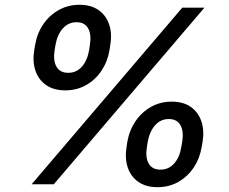

<svg xmlns="http://www.w3.org/2000/svg" viewBox="-20 -759 942 791"><path d="M249 -386.7Q201.7 -386.7 170.2 -408.4Q138.7 -430.2 126 -467.8Q113.3 -505.4 121.1 -552.7L124.5 -572.8Q132.3 -620.6 157.7 -658.2Q183.1 -695.8 221.7 -717.5Q260.3 -739.3 307.6 -739.3Q355 -739.3 386 -717.5Q417 -695.8 429.7 -658.2Q442.4 -620.6 434.1 -572.8L431.2 -552.7Q423.3 -505.4 398.2 -467.8Q373 -430.2 334.7 -408.4Q296.4 -386.7 249 -386.7ZM261.2 -459Q294.9 -459 317.4 -484.4Q339.8 -509.8 347.2 -552.7L350.1 -572.8Q357.4 -616.2 343.3 -641.8Q329.1 -667.5 295.4 -667.5Q261.7 -667.5 238.8 -641.8Q215.8 -616.2 208.5 -572.8L205.1 -552.7Q198.2 -509.8 212.6 -484.4Q227.1 -459 261.2 -459ZM628.9 12.2Q581.5 12.2 550.3 -9.5Q519 -31.2 506.3 -69.1Q493.7 -106.9 501.5 -154.3L504.4 -173.8Q512.7 -221.7 538.1 -259.3Q563.5 -296.9 602.1 -318.6Q640.6 -340.3 687.5 -340.3Q734.9 -340.3 765.9 -318.6Q796.9 -296.9 809.6 -259.3Q822.3 -221.7 814.5 -173.8L811 -154.3Q803.2 -106.4 778.1 -68.8Q752.9 -31.2 714.6 -9.5Q676.3 12.2 628.9 12.2ZM641.1 -60.1Q674.8 -60.1 697.5 -85.4Q720.2 -110.8 727.1 -154.3L730.5 -173.8Q737.8 -217.3 723.6 -242.9Q709.5 -268.6 675.3 -268.6Q641.6 -268.6 618.9 -242.9Q596.2 -217.3 588.4 -173.8L585.4 -154.3Q578.1 -110.8 592.5 -85.4Q606.9 -60.1 641.1 -60.1ZM110.4 0 731 -727.5H822.3L201.7 0Z"/></svg>

Font: Inter 28pt Medium
Style: Italic
Weight: 500
Italic angle: -9.3988°
Designer: Rasmus Andersson
Foundry: rsms
Version: Version 4.001;git-66647c0bb